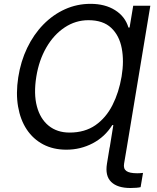

<svg xmlns="http://www.w3.org/2000/svg" viewBox="-20 -757 805 986"><path d="M752 -727.5 631.3 0H543.5L562 -114.7H556.6Q519 -54.2 456.3 -21.2Q393.6 11.7 320.8 11.7Q253.4 11.7 201.9 -15.4Q150.4 -42.5 117.4 -92Q84.5 -141.6 72.8 -209.7Q61 -277.8 73.7 -359.9Q86.4 -441.9 119.6 -511Q152.8 -580.1 202.4 -630.9Q252 -681.6 313.7 -709.5Q375.5 -737.3 444.8 -737.3Q519.5 -737.3 571 -704.8Q622.6 -672.4 639.6 -615.7H645.5L664.1 -727.5ZM337.4 -76.2Q415.5 -76.2 470 -114Q524.4 -151.9 557.6 -217.3Q590.8 -282.7 604.5 -364.3Q617.7 -443.4 605.2 -509Q592.8 -574.7 551 -614Q509.3 -653.3 434.1 -653.3Q368.2 -653.3 312.3 -616.2Q256.3 -579.1 218.3 -513.7Q180.2 -448.2 166.5 -363.3Q152.3 -275.4 169.4 -210.9Q186.5 -146.5 230 -111.3Q273.4 -76.2 337.4 -76.2ZM649.9 208.5Q583 208.5 551 177.2Q519 146 529.3 83.5L543 0H631.3L617.2 83.5Q612.8 109.4 628.9 121.1Q645 132.8 685.1 132.8Q691.4 132.8 699 132.3Q706.5 131.8 714.4 130.9L702.1 204.1Q694.3 206.1 680.2 207.3Q666 208.5 649.9 208.5Z"/></svg>

Font: Inter Variable
Style: Italic
Weight: 400
Italic angle: -9.39999°
Designer: Rasmus Andersson
Foundry: rsms
Version: Version 4.001;git-9221beed3